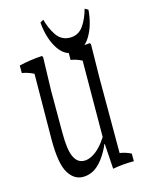

<svg xmlns="http://www.w3.org/2000/svg" viewBox="-112 -810 652 868"><g transform="rotate(-15 214.0 -376.5)"><path d="M99.6 -53.2Q73.2 -96.2 73.2 -208Q73.2 -208 73.2 -214.8Q73.2 -214.8 75.7 -517.1Q48.3 -530.8 21 -535.2Q21 -557.6 21 -570.3Q74.2 -583 127.4 -585.9Q130.4 -586.9 132.8 -578.6Q130.9 -506.8 128.4 -424.8Q128.4 -330.1 128.4 -225.6Q128.4 -146.5 144 -113.8Q159.7 -79.1 192.4 -79.1Q211.4 -79.1 231 -90.3Q267.1 -110.4 299.3 -161.1Q300.3 -344.7 301.3 -518.1Q274.9 -531.7 249.5 -535.2Q249.5 -557.6 249.5 -570.3Q299.3 -583 351.6 -585.9Q354.5 -586.9 356.9 -578.6Q356 -506.8 354.5 -424.8Q354.5 -252.9 354.5 -71.3Q380.9 -67.9 407.2 -54.7Q407.2 -42 407.2 -19Q407.2 -19 402.8 -19Q355.5 -19 308.1 -10.3Q304.2 -74.7 300.3 -129.4Q296.4 -126.5 292.5 -114.3Q275.4 -79.6 256.3 -56.6Q234.4 -30.3 212.4 -20Q190.4 -9.8 168 -9.8Q125.5 -9.8 99.6 -53.2ZM161.6 -733.9Q161.6 -733.9 177.2 -742.7Q189 -699.2 210 -668Q233.4 -633.3 273.9 -633.3Q314.5 -633.3 337.9 -668Q358.9 -699.2 370.6 -742.7Q370.6 -742.7 386.2 -733.9Q383.8 -700.7 375.2 -670.4Q366.7 -640.1 352.3 -615.5Q337.9 -590.8 318.6 -577.4Q299.3 -564 273.7 -564Q248 -564 229 -577.4Q210 -590.8 195.6 -615.5Q181.2 -640.1 172.6 -670.4Q164.1 -700.7 161.6 -733.9Z"/></g></svg>

Font: Scarab Serif
Style: Light
Weight: 300
Designer: John Roberts
Foundry: Scarab
Version: 1.0